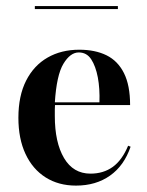

<svg xmlns="http://www.w3.org/2000/svg" viewBox="-20 -589 477 621"><path d="M225.8 11.3Q169.4 11.3 127.4 -15.3Q85.5 -41.9 62.5 -91.1Q39.5 -140.3 39.5 -208.1Q39.5 -279 64.5 -328.2Q89.5 -377.4 133.9 -402.8Q178.2 -428.2 236.3 -428.2Q287.9 -428.2 324.6 -410.1Q361.3 -391.9 381 -352.4Q400.8 -312.9 400.8 -249.2H119.4L118.5 -258.1H301.6Q303.2 -302.4 296.4 -338.7Q289.5 -375 275 -397.2Q260.5 -419.4 234.7 -419.4Q207.3 -419.4 185.1 -382.7Q162.9 -346 157.3 -256.5L158.1 -254.8Q157.3 -245.2 157.3 -234.7Q157.3 -224.2 157.3 -213.7Q157.3 -128.2 187.1 -77.8Q216.9 -27.4 272.6 -27.4Q314.5 -27.4 344.8 -49.2Q375 -71 394.4 -117.7L402.4 -114.5Q381.5 -53.2 335.9 -21Q290.3 11.3 225.8 11.3ZM92.7 -559.7V-569.4H361.3V-559.7Z"/></svg>

Font: Playfair 144pt SemiCondensed
Style: Bold
Weight: 700
Width: 4
Designer: Claus Eggers Sørensen
Foundry: Claus Eggers Sørensen
Version: Version 2.203